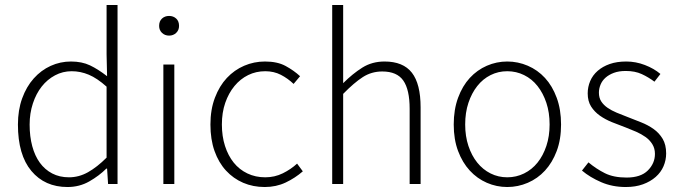

<svg xmlns="http://www.w3.org/2000/svg" viewBox="-20 -739 2730 771"><path d="M251 12Q160 12 106 -52.5Q52 -117 52 -239Q52 -297 69 -344Q86 -391 115.5 -424Q145 -457 183.5 -474.5Q222 -492 265 -492Q309 -492 341.5 -476.5Q374 -461 410 -433L408 -521V-719H452V0H414L410 -62H407Q378 -33 338.5 -10.5Q299 12 251 12ZM257 -27Q297 -27 333.5 -47.5Q370 -68 408 -106V-391Q370 -425 336.5 -439Q303 -453 268 -453Q232 -453 201 -436.5Q170 -420 147.5 -391.5Q125 -363 112 -323.5Q99 -284 99 -239Q99 -191 109.5 -152Q120 -113 140 -85.5Q160 -58 189.5 -42.5Q219 -27 257 -27Z M636 0V-480H680V0ZM659 -596Q642 -596 630.5 -607Q619 -618 619 -635Q619 -654 630.5 -664.5Q642 -675 659 -675Q676 -675 687.5 -664.5Q699 -654 699 -635Q699 -618 687.5 -607Q676 -596 659 -596Z M1043 12Q996 12 956.5 -5Q917 -22 887.5 -54Q858 -86 841.5 -132.5Q825 -179 825 -239Q825 -299 843 -346.5Q861 -394 891 -426Q921 -458 960.5 -475Q1000 -492 1044 -492Q1094 -492 1127 -474Q1160 -456 1185 -433L1159 -402Q1136 -424 1108 -438.5Q1080 -453 1045 -453Q1008 -453 976.5 -437.5Q945 -422 921.5 -393.5Q898 -365 884.5 -326Q871 -287 871 -239Q871 -192 883.5 -153Q896 -114 918.5 -86Q941 -58 973.5 -42.5Q1006 -27 1045 -27Q1083 -27 1115.5 -43Q1148 -59 1173 -82L1196 -51Q1165 -24 1127 -6Q1089 12 1043 12Z M1314 0V-719H1358V-405Q1396 -443 1435 -467.5Q1474 -492 1524 -492Q1599 -492 1634 -447Q1669 -402 1669 -308V0H1625V-302Q1625 -379 1599.5 -415.5Q1574 -452 1515 -452Q1472 -452 1437 -429.5Q1402 -407 1358 -362V0Z M2017 12Q1974 12 1935 -5Q1896 -22 1866.5 -54Q1837 -86 1819.5 -132.5Q1802 -179 1802 -239Q1802 -299 1819.5 -346.5Q1837 -394 1866.5 -426Q1896 -458 1935 -475Q1974 -492 2017 -492Q2060 -492 2099.5 -475Q2139 -458 2168.5 -426Q2198 -394 2215.5 -346.5Q2233 -299 2233 -239Q2233 -179 2215.5 -132.5Q2198 -86 2168.5 -54Q2139 -22 2099.5 -5Q2060 12 2017 12ZM2017 -27Q2053 -27 2084.5 -42.5Q2116 -58 2138.5 -86Q2161 -114 2174 -153Q2187 -192 2187 -239Q2187 -287 2174 -326Q2161 -365 2138.5 -393.5Q2116 -422 2084.5 -437.5Q2053 -453 2017 -453Q1981 -453 1950 -437.5Q1919 -422 1896.5 -393.5Q1874 -365 1861 -326Q1848 -287 1848 -239Q1848 -192 1861 -153Q1874 -114 1896.5 -86Q1919 -58 1950 -42.5Q1981 -27 2017 -27Z M2493 12Q2439 12 2394 -7.5Q2349 -27 2317 -54L2343 -87Q2374 -61 2409 -43.5Q2444 -26 2496 -26Q2553 -26 2581.5 -54.5Q2610 -83 2610 -121Q2610 -143 2599.5 -160Q2589 -177 2572 -189Q2555 -201 2534.5 -210Q2514 -219 2493 -227Q2466 -237 2438.5 -248Q2411 -259 2389 -274.5Q2367 -290 2353.5 -311.5Q2340 -333 2340 -364Q2340 -390 2350 -413.5Q2360 -437 2380 -454.5Q2400 -472 2428.5 -482Q2457 -492 2495 -492Q2533 -492 2569.5 -478Q2606 -464 2632 -442L2608 -411Q2584 -429 2557 -441.5Q2530 -454 2493 -454Q2465 -454 2445 -446.5Q2425 -439 2411.5 -427Q2398 -415 2391.5 -399Q2385 -383 2385 -367Q2385 -346 2394.5 -331.5Q2404 -317 2420 -306Q2436 -295 2456.5 -286.5Q2477 -278 2498 -270Q2526 -259 2554 -248Q2582 -237 2604.5 -221Q2627 -205 2641 -181.5Q2655 -158 2655 -123Q2655 -96 2644.5 -71.5Q2634 -47 2613 -28.5Q2592 -10 2562 1Q2532 12 2493 12Z"/></svg>

Font: TypoPRO Source Sans Pro
Style: Regular
Weight: 300
Designer: Paul D. Hunt
Foundry: Adobe Systems Incorporated
Version: Version 2.020;PS 2.000;hotconv 1.0.86;makeotf.lib2.5.63406